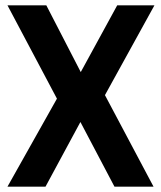

<svg xmlns="http://www.w3.org/2000/svg" viewBox="-20 -703 608 723"><path d="M8.1 0 194.4 -331.5 8.1 -683H154.4L284.1 -431.6L421.4 -683H561.6L375.2 -344.8L558.2 0H411.1L282.8 -243.6L151.3 0Z"/></svg>

Font: Cairo
Style: Regular
Weight: 400
Designer: Mohamed Gaber, Accademia di Belle Arti di Urbino
Foundry: Kief Type Foundry, Accademia di Belle Arti di Urbino
Version: Version 3.120